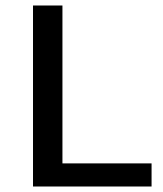

<svg xmlns="http://www.w3.org/2000/svg" viewBox="-20 -678 591 698"><path d="M100 0V-658H207V0ZM134 0V-84H531V0Z"/></svg>

Font: Ysabeau SC SemiBold
Style: Regular
Weight: 600
Designer: Christian Thalmann (Catharsis Fonts)
Version: Version 2.001;gftools[0.9.30]; featfreeze: smcp